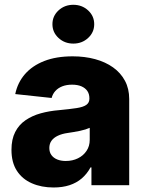

<svg xmlns="http://www.w3.org/2000/svg" viewBox="-20 -788 625 817"><path d="M208 9.8Q156.2 9.8 115.5 -8.1Q74.7 -25.9 51.8 -61.3Q28.8 -96.7 28.8 -150.4Q28.8 -195.3 44.7 -226.3Q60.5 -257.3 88.9 -276.6Q117.2 -295.9 153.6 -305.9Q189.9 -315.9 231.4 -319.3Q277.8 -323.7 306.2 -328.1Q334.5 -332.5 347.4 -341.8Q360.4 -351.1 360.4 -367.7V-369.6Q360.4 -388.2 351.6 -400.9Q342.8 -413.6 326.4 -420.7Q310.1 -427.7 286.6 -427.7Q263.2 -427.7 245.1 -420.7Q227.1 -413.6 215.6 -400.9Q204.1 -388.2 199.7 -371.1L44.9 -387.7Q54.7 -436 85.9 -472.2Q117.2 -508.3 168.2 -528.3Q219.2 -548.3 289.1 -548.3Q340.3 -548.3 384.5 -536.4Q428.7 -524.4 461.2 -501.2Q493.7 -478 511.7 -444.3Q529.8 -410.6 529.8 -366.7V0H369.1V-75.7H365.2Q350.1 -47.9 327.9 -28.8Q305.7 -9.8 275.9 0Q246.1 9.8 208 9.8ZM259.8 -103Q288.6 -103 311.5 -114.3Q334.5 -125.5 348.1 -145.8Q361.8 -166 361.8 -192.9V-244.1Q354.5 -240.7 343.8 -237.3Q333 -233.9 320.3 -231.2Q307.6 -228.5 294.2 -226.3Q280.8 -224.1 268.1 -222.2Q243.7 -218.8 226.1 -210.4Q208.5 -202.1 199.2 -189.2Q189.9 -176.3 189.9 -158.2Q189.9 -140.1 199 -127.9Q208 -115.7 223.6 -109.4Q239.3 -103 259.8 -103ZM292 -602.5Q254.9 -602.5 229 -626.5Q203.1 -650.4 203.1 -685.1Q203.1 -719.7 229 -743.7Q254.9 -767.6 292 -767.6Q329.1 -767.6 355 -743.7Q380.9 -719.7 380.9 -685.1Q380.9 -650.4 355 -626.5Q329.1 -602.5 292 -602.5Z"/></svg>

Font: Inter 17pt ExtraBold
Style: Regular
Weight: 800
Version: Version 4.001;git-66647c0bb